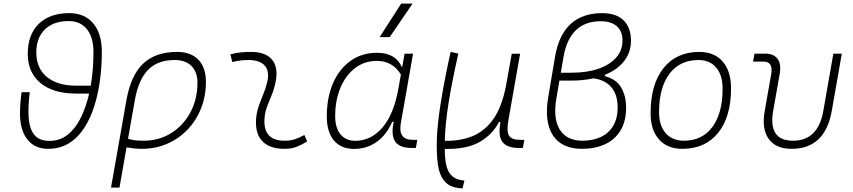

<svg xmlns="http://www.w3.org/2000/svg" viewBox="-20 -815 4728 1064"><path d="M245.6 9.8Q172.9 9.8 131.8 -42Q90.8 -93.8 90.8 -186.5Q90.8 -242.2 99.6 -304.2H145Q137.7 -248.5 137.7 -196.3Q137.7 -112.3 166 -73.2Q194.3 -34.2 253.4 -34.2Q313.5 -34.2 356.9 -69.8Q400.4 -105.5 429 -165Q457.5 -224.6 474.1 -296.4H401.9Q275.4 -296.4 204.6 -354.7Q133.8 -413.1 133.8 -516.6Q133.8 -623 194.6 -682.6Q255.4 -742.2 363.8 -742.2Q449.2 -742.2 496.8 -685.3Q544.4 -628.4 544.4 -526.4Q544.4 -450.2 534.4 -373.5Q524.4 -296.9 502.9 -228Q481.4 -159.2 446.5 -105.5Q411.6 -51.8 361.8 -21Q312 9.8 245.6 9.8ZM482.9 -340.3Q490.7 -386.7 494.4 -434.1Q498 -481.4 498 -526.4Q498 -607.4 461.9 -652.8Q425.8 -698.2 360.8 -698.2Q276.4 -698.2 228.8 -652.1Q181.2 -606 181.2 -523.4Q181.2 -437.5 239.5 -388.9Q297.9 -340.3 401.9 -340.3Z M961.9 -527.3Q1037.6 -527.3 1079.3 -484.1Q1121.1 -440.9 1121.1 -361.3Q1121.1 -282.2 1094.2 -214.6Q1067.4 -147 1019.3 -96.7Q971.2 -46.4 906.5 -18.3Q841.8 9.8 765.6 9.8Q744.1 9.8 723.4 7.6Q702.6 5.4 681.2 2L642.1 224.6H595.2L680.7 -260.3Q705.1 -397.5 773.2 -462.4Q841.3 -527.3 961.9 -527.3ZM689.5 -46.4Q717.8 -35.2 776.4 -35.2Q861.3 -35.2 928.7 -77.4Q996.1 -119.6 1035.2 -192.4Q1074.2 -265.1 1074.2 -356.4Q1074.2 -416.5 1041 -449.5Q1007.8 -482.4 947.3 -482.4Q854.5 -482.4 800.8 -428.2Q747.1 -374 727.1 -259.3Z M1667 -66.9 1682.1 -31.2Q1655.3 -14.2 1625.7 -2.2Q1596.2 9.8 1557.6 9.8Q1475.1 9.8 1434.6 -31.7Q1394 -73.2 1398.9 -153.3Q1401.4 -189.9 1413.1 -224.4Q1424.8 -258.8 1438.5 -291.5Q1452.1 -324.2 1459.5 -355Q1475.6 -417.5 1448.5 -450Q1421.4 -482.4 1356.4 -482.4Q1310.1 -482.4 1267.1 -471.2L1256.8 -513.7Q1285.6 -522 1314.5 -524.7Q1343.3 -527.3 1372.1 -527.3Q1455.1 -527.3 1490.5 -480.7Q1525.9 -434.1 1503.9 -345.2Q1495.6 -310.5 1482.7 -280.5Q1469.7 -250.5 1459 -221.2Q1448.2 -191.9 1445.8 -157.7Q1437.5 -35.2 1557.1 -35.2Q1587.9 -35.2 1611.3 -42.5Q1634.8 -49.8 1667 -66.9Z M2209 -444.3 2222.2 -517.6H2269L2201.2 -131.8Q2184.6 -40 2267.6 -40H2292.5L2284.7 4.9H2261.2Q2194.3 4.9 2170.2 -30.3Q2146 -65.4 2161.6 -139.6H2153.3Q2122.6 -67.9 2067.6 -28.8Q2012.7 10.3 1941.9 10.3Q1869.6 10.3 1830.3 -36.9Q1791 -84 1791 -169.4Q1791 -275.4 1825.9 -354.7Q1860.8 -434.1 1923.3 -478.3Q1985.8 -522.5 2069.8 -522.5Q2171.4 -522.5 2206.5 -444.3ZM2068.4 -477.5Q1999 -477.5 1947.3 -437.5Q1895.5 -397.5 1866.5 -328.4Q1837.4 -259.3 1837.4 -171.9Q1837.4 -106 1866.9 -70.3Q1896.5 -34.7 1949.2 -34.7Q2035.2 -34.7 2098.6 -107.2Q2162.1 -179.7 2188 -325.7L2201.7 -401.9Q2155.8 -477.5 2068.4 -477.5ZM2084 -609.4 2203.1 -794.9H2266.1L2139.6 -609.4Z M2543 229 2535.2 228.5Q2473.6 224.6 2444.1 189.9Q2414.6 155.3 2406.5 95.7Q2398.4 36.1 2400.9 -42.5Q2403.3 -124 2421.9 -241.7Q2440.4 -359.4 2477.1 -527.3L2520 -518.1Q2483.4 -356.9 2465.3 -241.5Q2447.3 -126 2445.3 -42Q2445.3 -38.1 2445.3 -34.7H2452.6Q2533.7 -33.7 2600.3 -61.3Q2667 -88.9 2714.1 -155.5Q2761.2 -222.2 2783.7 -337.9L2787.1 -357.9Q2787.6 -358.9 2787.6 -359.9V-359.4L2815.9 -517.1H2862.3L2796.4 -143.1Q2786.6 -85.9 2801 -63Q2815.4 -40 2861.3 -40H2885.7L2877.4 4.9H2853.5Q2791 4.9 2765.1 -27.3Q2739.3 -59.6 2753.4 -138.7H2745.1Q2709.5 -69.8 2638.9 -28.8Q2568.4 12.2 2447.8 10.3H2444.8Q2444.8 57.6 2451.9 94.5Q2459 131.3 2478.8 154.3Q2498.5 177.2 2538.1 183.6L2553.7 186Z M3205.6 9.8Q3093.3 9.8 3044.2 -64.9Q2995.1 -139.6 3018.1 -276.4L3055.7 -499.5Q3096.7 -742.2 3317.4 -742.2Q3394.5 -742.2 3435.5 -702.4Q3476.6 -662.6 3476.6 -589.4Q3476.6 -524.9 3438.5 -476.3Q3400.4 -427.7 3332 -400.4V-392.6Q3395 -377 3422.4 -329.6Q3449.7 -282.2 3449.7 -219.7Q3449.7 -142.6 3418.5 -91.6Q3387.2 -40.5 3332.3 -15.4Q3277.3 9.8 3205.6 9.8ZM3268.6 -380.9Q3211.4 -368.2 3144.5 -368.2H3080.1L3063.5 -271.5Q3043.9 -158.7 3082 -96.9Q3120.1 -35.2 3208.5 -35.2Q3264.2 -35.2 3308.1 -55.2Q3352.1 -75.2 3377.4 -116.5Q3402.8 -157.7 3402.8 -220.7Q3402.8 -289.6 3368.4 -330.8Q3334 -372.1 3268.6 -380.9ZM3087.9 -412.1H3148.9Q3232.9 -412.1 3295.9 -433.8Q3358.9 -455.6 3394.3 -495.6Q3429.7 -535.6 3429.7 -590.3Q3429.7 -641.6 3398.4 -669.4Q3367.2 -697.3 3309.1 -697.3Q3136.7 -697.3 3102.5 -498Z M3760.7 9.8Q3678.2 9.8 3631.8 -42.5Q3585.4 -94.7 3585.4 -187.5Q3585.4 -347.7 3657 -437.5Q3728.5 -527.3 3855.5 -527.3Q3938.5 -527.3 3984.9 -474.1Q4031.2 -420.9 4031.2 -325.2Q4031.2 -167.5 3959.7 -78.9Q3888.2 9.8 3760.7 9.8ZM3770.5 -35.2Q3871.1 -35.2 3927.7 -111.3Q3984.4 -187.5 3984.4 -323.7Q3984.4 -398.4 3949 -440.4Q3913.6 -482.4 3849.6 -482.4Q3747.6 -482.4 3689.9 -406Q3632.3 -329.6 3632.3 -193.8Q3632.3 -119.1 3668.9 -77.1Q3705.6 -35.2 3770.5 -35.2Z M4366.7 9.8Q4278.8 9.8 4239.5 -45.9Q4200.2 -101.6 4217.8 -200.2L4253.9 -405.3Q4265.6 -473.6 4210.9 -473.6H4153.3L4161.1 -517.6H4221.7Q4268.6 -517.6 4289.6 -488Q4310.5 -458.5 4300.8 -405.3L4264.6 -200.2Q4235.8 -35.2 4374.5 -35.2Q4513.7 -35.2 4542.5 -200.2L4598.1 -517.6H4645L4589.4 -200.2Q4552.2 9.8 4366.7 9.8Z"/></svg>

Font: Cascadia Mono PL ExtraLight
Style: Italic
Weight: 200
Italic angle: -10°
Monospace: yes
Designer: Aaron Bell
Foundry: Saja Typeworks
Version: Version 2404.023; ttfautohint (v1.8.4)